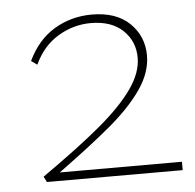

<svg xmlns="http://www.w3.org/2000/svg" viewBox="-41 -506 556 548"><g transform="rotate(-5 237.0 -232.5)"><path d="M461 -24V0H72L64 -16Q171 -91 233.5 -143.5Q296 -196 328.5 -242Q361 -288 361 -331Q361 -378 328 -409.5Q295 -441 236 -441Q186 -441 142 -414.5Q98 -388 74 -336L57 -348Q85 -407 133.5 -436Q182 -465 241 -465Q311 -465 349.5 -427.5Q388 -390 388 -335Q388 -287 355.5 -239.5Q323 -192 265 -143Q207 -94 111 -24Z"/></g></svg>

Font: Ysabeau SC Extralight
Style: Regular
Weight: 200
Designer: Christian Thalmann (Catharsis Fonts)
Version: Version 0.003